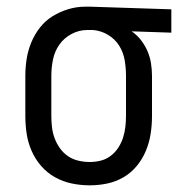

<svg xmlns="http://www.w3.org/2000/svg" viewBox="-20 -548 540 576"><path d="M249 8Q222 8 195.5 2.5Q169 -3 145.5 -16Q122 -29 104 -49.5Q86 -70 75 -95Q64 -120 60 -146.5Q56 -173 56 -200V-320Q56 -346 60 -371.5Q64 -397 74 -421Q84 -445 100 -465.5Q116 -486 138 -499.5Q160 -513 185 -520.5Q210 -528 236 -528H250L494 -520V-450L375 -454Q391 -443 403 -427.5Q415 -412 422.5 -394.5Q430 -377 433 -358Q436 -339 436 -320V-200Q436 -173 432 -147Q428 -121 418 -96.5Q408 -72 391 -51Q374 -30 351 -16.5Q328 -3 302 2.5Q276 8 249 8ZM249 -62Q266 -62 282 -66Q298 -70 311.5 -80Q325 -90 334.5 -104.5Q344 -119 349 -134.5Q354 -150 356 -166.5Q358 -183 358 -200V-320Q358 -344 354 -367.5Q350 -391 337.5 -411Q325 -431 304 -443.5Q283 -456 259 -458H242Q217 -458 194.5 -446Q172 -434 158 -414Q144 -394 139 -369.5Q134 -345 134 -320V-200Q134 -183 136 -166Q138 -149 144 -133Q150 -117 160 -103Q170 -89 184 -79.5Q198 -70 215 -66Q232 -62 249 -62Z"/></svg>

Font: Iosevka SS18
Style: Regular
Weight: 400
Monospace: yes
Designer: Belleve Invis
Foundry: Belleve Invis
Version: Version 25.1.1; ttfautohint (v1.8.4)